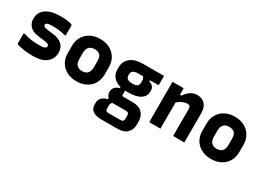

<svg xmlns="http://www.w3.org/2000/svg" viewBox="-30 -1263 3010 2224"><g transform="rotate(30 1475.0 -151.0)"><path d="M268 -135Q324 -135 343 -146Q362 -157 362 -170Q362 -184 351 -194Q340 -204 306 -208L202 -222Q129 -232 93.5 -271.5Q58 -311 58 -368Q58 -455 126 -502.5Q194 -550 316 -550Q363 -550 399 -546Q435 -542 463 -534Q474 -531 477 -526Q480 -521 480 -510V-385H460Q420 -396 382.5 -400.5Q345 -405 301 -405Q244 -405 225.5 -396Q207 -387 207 -373Q207 -359 218 -351Q229 -343 258 -339L351 -327Q425 -317 467 -278.5Q509 -240 509 -172Q509 -89 447.5 -39.5Q386 10 267 10Q196 10 141.5 1.5Q87 -7 57 -18Q50 -21 48 -24Q46 -27 46 -36V-165H66Q114 -148 160 -141.5Q206 -135 268 -135Z M850 -552Q923 -552 978.5 -522.5Q1034 -493 1065.5 -440.5Q1097 -388 1097 -319V-221Q1097 -152 1066 -99.5Q1035 -47 979.5 -17.5Q924 12 850 12Q777 12 721 -17.5Q665 -47 634 -99.5Q603 -152 603 -221V-319Q603 -388 634 -440.5Q665 -493 721 -522.5Q777 -552 850 -552ZM850 -417Q804 -417 778.5 -390Q753 -363 753 -312V-228Q753 -175 780 -148Q805 -123 850 -123Q897 -123 922 -150Q947 -177 947 -228V-312Q947 -369 922 -394Q899 -417 850 -417Z M1245 -75Q1245 -110 1265 -134.5Q1285 -159 1329 -172V-187Q1195 -222 1195 -350V-371Q1195 -454 1254.5 -502Q1314 -550 1428 -550H1701V-436Q1701 -425 1690 -425H1585V-409Q1654 -390 1654 -326V-312Q1654 -249 1598.5 -212.5Q1543 -176 1428 -176Q1411 -176 1395 -177V-122Q1395 -105 1412 -105H1535Q1624 -105 1667 -60.5Q1710 -16 1710 55V95Q1710 165 1667 207.5Q1624 250 1535 250H1326Q1170 250 1170 136V118Q1170 74 1198.5 45.5Q1227 17 1273 10V-8Q1260 -21 1252.5 -38.5Q1245 -56 1245 -75ZM1428 -289Q1472 -289 1491 -304.5Q1510 -320 1510 -352V-373Q1510 -389 1506.5 -401Q1503 -413 1492 -425H1428Q1340 -425 1340 -365V-349Q1340 -325 1355 -310Q1376 -289 1428 -289ZM1363 145H1517Q1541 145 1551 135Q1557 129 1559.5 118Q1562 107 1562 94V65Q1562 39 1552 29.5Q1542 20 1517 20H1341Q1328 28 1323 39.5Q1318 51 1318 68V101Q1318 126 1328 135.5Q1338 145 1363 145Z M1970 0H1831Q1820 0 1820 -11V-540H1959Q1970 -540 1970 -529V-454H1990Q2018 -498 2058.5 -525Q2099 -552 2148 -552Q2213 -552 2251.5 -510Q2290 -468 2290 -394V0H2151Q2140 0 2140 -11V-363Q2140 -386 2130.5 -396.5Q2121 -407 2098 -407Q2070 -407 2034 -392Q1998 -377 1970 -348Z M2650 -552Q2723 -552 2778.5 -522.5Q2834 -493 2865.5 -440.5Q2897 -388 2897 -319V-221Q2897 -152 2866 -99.5Q2835 -47 2779.5 -17.5Q2724 12 2650 12Q2577 12 2521 -17.5Q2465 -47 2434 -99.5Q2403 -152 2403 -221V-319Q2403 -388 2434 -440.5Q2465 -493 2521 -522.5Q2577 -552 2650 -552ZM2650 -417Q2604 -417 2578.5 -390Q2553 -363 2553 -312V-228Q2553 -175 2580 -148Q2605 -123 2650 -123Q2697 -123 2722 -150Q2747 -177 2747 -228V-312Q2747 -369 2722 -394Q2699 -417 2650 -417Z"/></g></svg>

Font: Recursive Sn Lnr St XBd
Style: Regular
Weight: 800
Version: Version 1.079;hotconv 1.0.112;makeotfexe 2.5.65598; ttfautoh